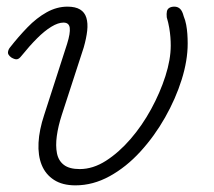

<svg xmlns="http://www.w3.org/2000/svg" viewBox="-20 -539 644 578"><path d="M207 19Q168 19 142.5 2.5Q117 -14 105.5 -42.5Q94 -71 96 -109.5Q98 -148 113 -193L182 -407Q192 -439 190 -455Q188 -471 171 -471Q155 -471 134.5 -458.5Q114 -446 91.5 -423.5Q69 -401 44 -370Q37 -361 30.5 -360.5Q24 -360 14 -366Q3 -374 4 -382Q5 -390 10 -396Q35 -428 62.5 -456.5Q90 -485 120.5 -502Q151 -519 183 -519Q207 -519 221 -510.5Q235 -502 240 -485.5Q245 -469 242.5 -446.5Q240 -424 232 -396L166 -193Q155 -159 151 -129.5Q147 -100 151.5 -77.5Q156 -55 172.5 -42.5Q189 -30 220 -30Q260 -30 299 -55Q338 -80 373 -120.5Q408 -161 435 -210.5Q462 -260 478 -310Q494 -360 494 -402Q494 -414 493 -427Q492 -440 489.5 -455Q487 -470 482 -487Q481 -498 482.5 -505Q484 -512 490 -515.5Q496 -519 505 -519Q515 -519 522 -512.5Q529 -506 533 -490Q538 -478 540.5 -464.5Q543 -451 544 -437Q545 -423 545 -408Q545 -357 527 -299.5Q509 -242 477 -185.5Q445 -129 402.5 -82.5Q360 -36 310 -8.5Q260 19 207 19Z"/></svg>

Font: Playwrite US Trad ExtraLight
Style: Regular
Weight: 250
Designer: Veronika Burian, José Scaglione
Foundry: TypeTogether
Version: Version 1.003